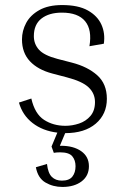

<svg xmlns="http://www.w3.org/2000/svg" viewBox="-20 -517 510 760"><path d="M332 141Q332 179 303 201Q274 223 227 223Q190 223 160 205.5Q130 188 122 145L166 132Q170 168 185 183Q200 198 225 198Q254 198 266.5 182Q279 166 279 141Q279 117 266 101.5Q253 86 218 86Q203 86 193 88L184 63L207 8Q149 1 109 -30Q69 -61 55 -111L104 -127Q118 -66 154.5 -42.5Q191 -19 239 -19Q266 -19 293 -28Q320 -37 338 -58Q356 -79 356 -113Q356 -147 331 -171Q306 -195 244 -211L187 -226Q130 -241 98.5 -274.5Q67 -308 67 -361Q67 -395 83.5 -426Q100 -457 135.5 -477Q171 -497 226 -497Q290 -497 328 -475.5Q366 -454 381.5 -419.5Q397 -385 391 -344L334 -334Q345 -399 317 -433Q289 -467 225 -467Q174 -467 144 -443.5Q114 -420 114 -374Q114 -343 134 -320.5Q154 -298 207 -284L265 -269Q327 -253 365 -219Q403 -185 403 -126Q403 -65 359 -27.5Q315 10 238 10L217 60H221Q271 60 301.5 81.5Q332 103 332 141Z"/></svg>

Font: Inria Serif Light
Style: Regular
Weight: 300
Designer: Black Foundry Team
Foundry: Black Foundry
Version: Version 1.000; ttfautohint (v1.8.3)